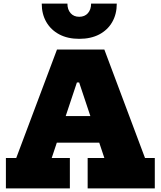

<svg xmlns="http://www.w3.org/2000/svg" viewBox="-20 -1038 886 1058"><path d="M633.5 -398.5V-252H197V-398.5ZM779 -167.5H833V0H463V-167.5H555L376.5 -702.5L464.5 -583.5H366.5L443.5 -702.5L265 -167.5H365V0H12.5V-167.5H69.5L294 -765H555ZM623.5 -1018Q623.5 -960 598.2 -916.2Q573 -872.5 526.8 -848.2Q480.5 -824 416.5 -824Q353 -824 306.8 -848.5Q260.5 -873 235.2 -916.8Q210 -960.5 210 -1018H351.5Q351.5 -985.5 369 -965.5Q386.5 -945.5 416.5 -945.5Q447 -945.5 464.5 -965.5Q482 -985.5 482 -1018Z"/></svg>

Font: Hepta Slab ExtraLight ExtraBold
Style: Regular
Weight: 800
Version: Version 1.102